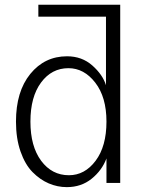

<svg xmlns="http://www.w3.org/2000/svg" viewBox="-20 -766 611 804"><path d="M107.4 -256.8Q107.4 -153.3 152.3 -92.8Q197.3 -32.2 268.6 -32.2Q335 -32.2 380.4 -92.8Q425.8 -153.3 425.8 -256.8Q425.8 -359.4 378.9 -419.9Q332 -480.5 266.6 -480.5Q196.3 -480.5 151.9 -420.4Q107.4 -360.4 107.4 -256.8ZM46.9 -256.8Q46.9 -382.8 106.9 -456.5Q167 -530.3 260.7 -530.3Q323.2 -530.3 366.7 -491.7Q410.2 -453.1 423.8 -409.2V-696.3H140.6V-746.1H483.4V0H425.8V-102.5Q407.2 -52.7 363.8 -17.6Q320.3 17.6 259.8 17.6Q220.7 17.6 184.1 2Q147.5 -13.7 116.2 -45.4Q85 -77.1 65.9 -131.8Q46.9 -186.5 46.9 -256.8Z"/></svg>

Font: Gothic A1 Light
Style: Regular
Weight: 300
Version: Version 2.50